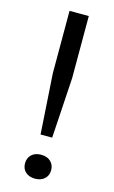

<svg xmlns="http://www.w3.org/2000/svg" viewBox="-117 -786 497 838"><g transform="rotate(15 132.0 -367.0)"><path d="M106 -186 88.5 -458.5V-740H175.5V-458.5L158.5 -186ZM132 6.5Q105.5 6.5 89.2 -8Q73 -22.5 73 -47Q73 -72 89 -86.8Q105 -101.5 132 -101.5Q159 -101.5 175 -86.5Q191 -71.5 191 -47Q191 -23 174.8 -8.2Q158.5 6.5 132 6.5Z"/></g></svg>

Font: Encode Sans SC SemiExpanded
Style: Regular
Weight: 400
Width: 6
Designer: Multiple Designers
Foundry: Impallari Type
Version: Version 3.002